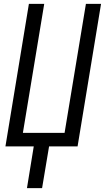

<svg xmlns="http://www.w3.org/2000/svg" viewBox="-20 -755 541 990"><path d="M119 215 154 0H8L129 -735H208L98 -70H313L423 -735H501L380 0H233L197 215Z"/></svg>

Font: Iosevka SS04
Style: Italic
Weight: 400
Italic angle: -9°
Monospace: yes
Designer: Belleve Invis
Foundry: Belleve Invis
Version: Version 19.0.0; ttfautohint (v1.8.4)